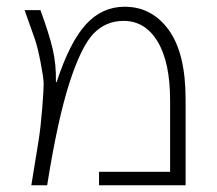

<svg xmlns="http://www.w3.org/2000/svg" viewBox="-20 -550 644 570"><path d="M274 0V-40H485V-252Q485 -365 448 -426.5Q411 -488 347 -488Q294 -488 257.5 -450Q221 -412 186 -303.5Q151 -195 120 0H73Q89 -97 95 -135.5Q101 -174 105.5 -230.5Q110 -287 109.5 -304Q109 -321 100.5 -365Q92 -409 83.5 -434Q75 -459 53 -520H100Q126 -449 136.5 -404Q147 -359 146 -307L148 -306Q187 -425 235 -477.5Q283 -530 350 -530Q431 -530 481 -461Q531 -392 531 -255V0Z"/></svg>

Font: M PLUS 1p Light
Style: Regular
Weight: 300
Version: Version 1.061